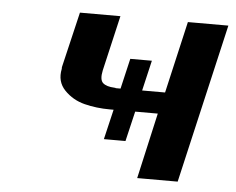

<svg xmlns="http://www.w3.org/2000/svg" viewBox="-41 -520 696 567"><g transform="rotate(5 307.0 -236.0)"><path d="M135 -307 174 -472H294L256 -308Q250 -280 260.5 -270.5Q271 -261 295 -260Q298 -260 299 -259H301H313L334 -349H398L377 -259H445L494 -472H614L505 0H385L429 -195H362L341 -106H277L298 -195H287Q247 -195 211.5 -204Q176 -213 151.5 -238.5Q127 -264 135 -302Z"/></g></svg>

Font: Coval
Style: ExtraBold Italic
Weight: 800
Foundry: Context Ltd
Version: Version 001.000